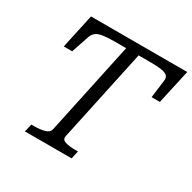

<svg xmlns="http://www.w3.org/2000/svg" viewBox="-157 -869 1030 1028"><g transform="rotate(30 358.0 -355.0)"><path d="M247 -85 369 -657H301Q256 -657 228 -653Q200 -649 185.5 -638Q171 -627 164 -608L127 -498H75L121 -710H716L669 -498H618L632 -608Q635 -627 624.5 -638Q614 -649 587 -653Q560 -657 516 -657H446L324 -86Q320 -64 343.5 -56.5Q367 -49 404 -49H422L411 0H122L134 -49H152Q189 -49 215.5 -56.5Q242 -64 247 -85Z"/></g></svg>

Font: Roboto Serif 20pt Light
Style: Italic
Weight: 300
Italic angle: -10°
Version: Version 1.007